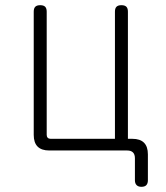

<svg xmlns="http://www.w3.org/2000/svg" viewBox="-20 -580 640 740"><path d="M550 115Q550 127 544 133.5Q538 140 525 140Q513 140 506.5 133.5Q500 127 500 115V30Q500 15 492.5 7.5Q485 0 470 0H170Q140 0 125 -15Q110 -30 110 -60V-535Q110 -548 116 -554Q122 -560 135 -560Q148 -560 154 -554Q160 -548 160 -535V-60Q160 -53 164 -49Q168 -45 175 -45H423V-535Q423 -548 429 -554Q435 -560 448 -560Q461 -560 467 -554Q473 -548 473 -535V-45H490Q520 -45 535 -30Q550 -15 550 15Z"/></svg>

Font: Maple Mono NL Thin
Style: Regular
Weight: 250
Monospace: yes
Designer: subframe7536
Version: Version 7.000